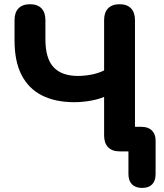

<svg xmlns="http://www.w3.org/2000/svg" viewBox="-20 -734 794 931"><path d="M484.8 -264.2Q459.8 -253 419.8 -245.8Q379.8 -238.5 340.2 -238.5Q248 -238.5 183 -271.6Q118 -304.8 84.2 -371Q50.5 -437.2 50.5 -537.8V-636.5Q50.5 -673.8 69.9 -693.6Q89.2 -713.5 125.5 -713.5Q161.8 -713.5 181 -693.6Q200.2 -673.8 200.2 -636.5V-543.8Q200.2 -450.2 239.9 -408Q279.5 -365.8 357.8 -365.8Q389.8 -365.8 423.2 -372.2Q456.8 -378.8 484.8 -392.5V-636.5Q484.8 -673.8 504.1 -693.6Q523.5 -713.5 559.8 -713.5Q596 -713.5 615.2 -693.6Q634.5 -673.8 634.5 -636.5V-56.2L577.8 -119H666.5Q698.8 -119 716.6 -101.2Q734.5 -83.5 734.5 -52.8V110Q734.5 142.5 717.8 159.9Q701 177.2 669.5 177.2Q637.2 177.2 620 159.9Q602.8 142.5 602.8 110V0H559.8Q523.5 0 504.1 -20.2Q484.8 -40.5 484.8 -77Z"/></svg>

Font: Nunito ExtraLight
Style: Regular
Weight: 200
Designer: Vernon Adams
Foundry: Vernon Adams
Version: Version 3.602;April 4, 2023;FontCreator 14.0.0.2856 64-bit